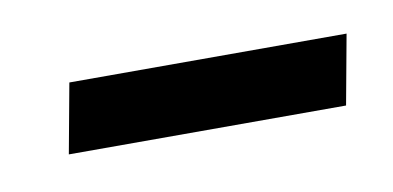

<svg xmlns="http://www.w3.org/2000/svg" viewBox="-26 -317 272 133"><g transform="rotate(-10 110.0 -250.5)"><path d="M16 -226 25 -275H220L211 -226Z"/></g></svg>

Font: Jost* Light
Style: Italic
Weight: 300
Italic angle: -10°
Version: Version 3.7